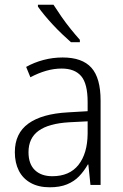

<svg xmlns="http://www.w3.org/2000/svg" viewBox="-20 -785 523 815"><path d="M246 -541Q329 -541 368 -497.5Q407 -454 407 -358V0H364L355 -87H353Q337 -59 316 -37Q295 -15 264.5 -2.5Q234 10 191 10Q144 10 110.5 -8.5Q77 -27 60 -60.5Q43 -94 43 -139Q43 -219 100.5 -260.5Q158 -302 268 -308L352 -313V-352Q352 -430 324.5 -462Q297 -494 242 -494Q209 -494 176 -484.5Q143 -475 109 -457L91 -501Q125 -520 164.5 -530.5Q204 -541 246 -541ZM274 -266Q187 -261 144 -230Q101 -199 101 -139Q101 -89 128 -63Q155 -37 202 -37Q275 -37 313 -85Q351 -133 352 -217V-270ZM207 -765Q221 -743 240 -715.5Q259 -688 280 -662Q301 -636 319 -616V-606H281Q264 -621 244 -640Q224 -659 204.5 -680Q185 -701 168.5 -721Q152 -741 141 -757V-765Z"/></svg>

Font: Noto Sans Thai SemiCondensed Light
Style: Regular
Weight: 300
Width: 4
Designer: Monotype Design Team
Foundry: Monotype Imaging Inc.
Version: Version 2.001